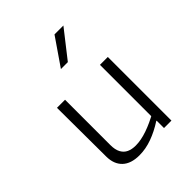

<svg xmlns="http://www.w3.org/2000/svg" viewBox="-224 -927 1068 1068"><g transform="rotate(-45 310.0 -393.0)"><path d="M448 -500H510V0.5H451.5V-62L448 -69ZM173.5 -500V-143.5Q173.5 -106.5 185.8 -84Q198 -61.5 219.8 -51.5Q241.5 -41.5 271.5 -41.5Q313 -41.5 363 -58.8Q413 -76 468.5 -107.5V-57.5H448.5Q398.5 -25 348 -6.8Q297.5 11.5 248 11.5Q182 11.5 147.2 -21.5Q112.5 -54.5 112 -114L110 -500ZM332.5 -637 459 -798.5H389L278 -637Z"/></g></svg>

Font: Monaspace Argon Var
Style: Regular
Weight: 400
Designer: Riley Cran and the Lettermatic Team
Version: Version 1.000 (Monaspace Argon Var)